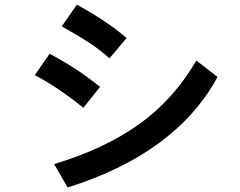

<svg xmlns="http://www.w3.org/2000/svg" viewBox="-20 -789 1040 833"><path d="M248 -674.8 313.5 -768.6Q444.3 -697.3 529.3 -624L455.1 -536.1Q413.1 -573.2 370.1 -601.6Q327.1 -629.9 248 -674.8ZM130.9 -462.9 195.3 -555.7Q312.5 -494.1 414.1 -412.1L341.8 -321.3Q227.5 -413.1 130.9 -462.9ZM214.8 -77.1Q429.7 -141.6 580.6 -248Q731.4 -354.5 832 -526.4L923.8 -455.1Q743.2 -123 273.4 24.4Z"/></svg>

Font: Gothic A1
Style: Bold
Weight: 700
Version: Version 2.50